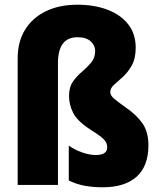

<svg xmlns="http://www.w3.org/2000/svg" viewBox="-20 -785 675 815"><path d="M556 -583Q556 -537 539.5 -507.5Q523 -478 502 -459Q481 -440 464.5 -425.5Q448 -411 448 -394Q448 -380 464.5 -366Q481 -352 515 -328Q560 -297 585 -261Q610 -225 610 -168Q610 -80 560 -35Q510 10 416 10Q375 10 339.5 3.5Q304 -3 272 -19V-167Q297 -149 328.5 -138Q360 -127 386 -127Q435 -127 435 -159Q435 -171 430 -181Q425 -191 409.5 -203.5Q394 -216 362 -236Q307 -272 290 -307Q273 -342 273 -377Q273 -415 289.5 -438.5Q306 -462 328 -480.5Q350 -499 367 -519.5Q384 -540 384 -569Q384 -592 365 -609.5Q346 -627 309 -627Q226 -627 226 -517V0H55V-537Q55 -608 86.5 -659Q118 -710 175 -737.5Q232 -765 309 -765Q381 -765 437 -743.5Q493 -722 524.5 -681.5Q556 -641 556 -583Z"/></svg>

Font: Noto Sans Gujarati UI Condensed Black
Style: Regular
Weight: 900
Width: 3
Designer: Jelle Bosma - Monotype Design Team, Universal Thirst
Foundry: Monotype Imaging Inc.
Version: Version 2.106; ttfautohint (v1.8.4.7-5d5b)